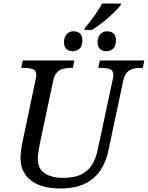

<svg xmlns="http://www.w3.org/2000/svg" viewBox="-20 -1056 836 1086"><path d="M461 -899Q487 -929 512 -964Q537 -999 558 -1036H665L662 -1026Q646 -1006 619 -980Q592 -954 560.5 -929Q529 -904 498 -886H458ZM392 -766Q370 -766 356 -778.5Q342 -791 342 -816Q342 -845 356.5 -862Q371 -879 396 -879Q418 -879 432 -867Q446 -855 446 -829Q446 -794 429 -780Q412 -766 392 -766ZM582 -766Q560 -766 546 -778.5Q532 -791 532 -816Q532 -845 546.5 -862Q561 -879 586 -879Q608 -879 622 -867Q636 -855 636 -829Q636 -794 619 -780Q602 -766 582 -766ZM323 10Q214 10 155 -35.5Q96 -81 96 -163Q96 -179 99.5 -207Q103 -235 107 -252L181 -604Q183 -610 184 -619Q185 -628 185 -632Q185 -658 165 -665Q145 -672 113 -672H100L109 -714H400L392 -672H379Q357 -672 337.5 -667Q318 -662 303 -647Q288 -632 281 -600L206 -247Q201 -222 197.5 -198.5Q194 -175 194 -154Q194 -103 232 -76.5Q270 -50 338 -50Q403 -50 442 -70.5Q481 -91 502 -126.5Q523 -162 532 -206L617 -604Q619 -610 620 -619Q621 -628 621 -632Q621 -658 601 -665Q581 -672 549 -672H536L545 -714H796L788 -672H775Q753 -672 733.5 -667Q714 -662 699 -647Q684 -632 677 -600L593 -204Q579 -138 546 -90Q513 -42 458 -16Q403 10 323 10Z"/></svg>

Font: Noto Serif
Style: Italic
Weight: 400
Italic angle: -12°
Designer: Monotype Design Team
Foundry: Monotype Imaging Inc.
Version: Version 2.013